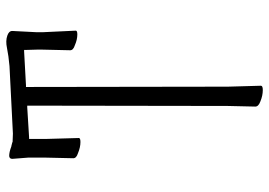

<svg xmlns="http://www.w3.org/2000/svg" viewBox="-144 -600 864 617"><g transform="rotate(-90 288.5 -292.0)"><path d="M307 120Q289 120 270 112Q254 106 254 96L256 7L257 -632V-637H252L155 -631H150V-626V-577L153 -471Q153 -466 140 -466Q123 -466 104 -474Q88 -479 88 -489L90 -578V-634L86 -685Q86 -694 95 -695Q108 -695 126 -688H127Q135 -686 139 -685L140 -684H141L167 -683L384 -694Q418 -697 442 -702Q465 -707 482 -701Q497 -696 497 -685L493 -607V-587L498 -481Q498 -476 486 -476Q469 -476 451 -484Q435 -489 435 -499L437 -587V-607L436 -642V-647H431L322 -641H317V-636L318 8L321 114Q321 120 307 120ZM86 -685ZM497 -685ZM482 -701Z"/></g></svg>

Font: LXGW WenKai TC Light
Style: Regular
Weight: 300
Designer: LXGW / Fontworks Inc.
Foundry: LXGW / Fontworks Inc.
Version: Version 1.330